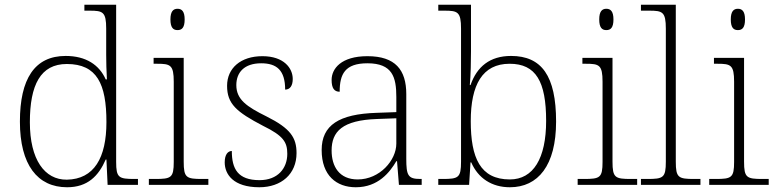

<svg xmlns="http://www.w3.org/2000/svg" viewBox="-20 -780 3271 810"><path d="M263 10C350 10 396 -38 426 -107H429L434 0H562V-25H548C481 -25 470 -30 470 -97V-760H336V-735H358C414 -735 428 -730 428 -659V-548C428 -519 429 -481 431 -445H426C399 -506 343 -544 257 -544C126 -544 64 -447 64 -267C64 -85 138 10 263 10ZM262 -22C168 -21 106 -107 106 -264C106 -422 151 -510 262 -510C389 -510 429 -426 429 -265C429 -114 377 -24 262 -22Z M729 -653C747 -653 759 -663 759 -698C759 -732 747 -743 729 -743C711 -743 699 -732 699 -698C699 -663 711 -653 729 -653ZM608 0H859V-25H833C766 -25 755 -30 755 -98V-536H628V-511H643C699 -511 713 -506 713 -435V-97C713 -30 702 -25 635 -25H608Z M1074 10C1167 10 1231 -46 1231 -134C1231 -199 1206 -238 1104 -289C1021 -330 977 -360 977 -421C977 -474 1010 -513 1082 -513C1147 -513 1183 -484 1183 -402C1204 -402 1215 -419 1215 -447C1215 -492 1178 -543 1087 -543C996 -543 938 -493 938 -418C938 -342 977 -308 1090 -249C1176 -207 1192 -180 1192 -131C1192 -70 1152 -20 1075 -20C983 -20 958 -68 958 -143C942 -143 928 -129 928 -95C928 -45 964 10 1074 10Z M1481 10C1576 10 1625 -54 1652 -100H1655L1663 0H1759V-25H1753C1701 -25 1694 -40 1694 -111V-383C1694 -485 1648 -543 1530 -543C1419 -543 1379 -490 1379 -443C1379 -408 1390 -393 1413 -393C1413 -467 1435 -513 1530 -513C1636 -513 1652 -454 1652 -371V-307L1569 -304C1410 -299 1337 -252 1337 -147C1337 -39 1400 10 1481 10ZM1489 -23C1411 -23 1379 -78 1379 -145C1379 -225 1424 -273 1571 -278L1652 -281V-174C1652 -104 1582 -23 1489 -23Z M2131 10C2250 10 2326 -82 2326 -267C2326 -460 2265 -544 2136 -544C2047 -544 1992 -499 1965 -421H1962C1966 -461 1967 -526 1967 -563V-760H1829V-735H1855C1911 -735 1925 -730 1925 -659V-98C1925 -30 1914 -25 1847 -25H1829V0H1959L1965 -95H1968C1997 -28 2055 10 2131 10ZM2131 -23C2006 -23 1966 -114 1966 -269C1966 -422 2015 -511 2130 -511C2241 -511 2284 -436 2284 -270C2284 -112 2230 -23 2131 -23Z M2538 -653C2556 -653 2568 -663 2568 -698C2568 -732 2556 -743 2538 -743C2520 -743 2508 -732 2508 -698C2508 -663 2520 -653 2538 -653ZM2417 0H2668V-25H2642C2575 -25 2564 -30 2564 -98V-536H2437V-511H2452C2508 -511 2522 -506 2522 -435V-97C2522 -30 2511 -25 2444 -25H2417Z M2684 0H2935V-25H2909C2842 -25 2831 -30 2831 -98V-760H2684V-735H2719C2775 -735 2789 -730 2789 -659V-98C2789 -30 2778 -25 2711 -25H2684Z M3093 -653C3111 -653 3123 -663 3123 -698C3123 -732 3111 -743 3093 -743C3075 -743 3063 -732 3063 -698C3063 -663 3075 -653 3093 -653ZM2972 0H3223V-25H3197C3130 -25 3119 -30 3119 -98V-536H2992V-511H3007C3063 -511 3077 -506 3077 -435V-97C3077 -30 3066 -25 2999 -25H2972Z"/></svg>

Font: Noto Serif Gurmukhi ExtraLight
Style: Regular
Weight: 200
Designer: Vaibhav Singh and the Monotype Design Team
Foundry: Monotype Imaging Inc.
Version: Version 2.004